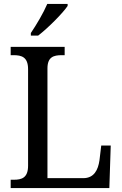

<svg xmlns="http://www.w3.org/2000/svg" viewBox="-20 -951 617 971"><path d="M136 -784V-771H173C224 -810 299 -886 322 -921V-931H219C200 -886 165 -827 136 -784ZM34 0H533L540 -215H492L483 -140C476 -92 456 -50 401 -50H220V-605C220 -663 251 -672 293 -672H307V-714H34V-672H48C89 -672 122 -663 122 -601V-113C122 -51 89 -42 50 -42H34Z"/></svg>

Font: Noto Serif Georgian SemiCondensed
Style: Regular
Weight: 400
Width: 4
Designer: Monotype Design Team, Akaki Razmadze
Foundry: Google LLC
Version: Version 2.003